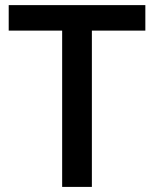

<svg xmlns="http://www.w3.org/2000/svg" viewBox="-20 -734 606 754"><path d="M340.8 0H224.1V-613.8H14.2V-713.9H550.8V-613.8H340.8Z"/></svg>

Font: Open Sans Semibold
Style: Regular
Weight: 600
Foundry: Ascender Corporation
Version: Version 1.10; ttfautohint (v1.5.65-e2d9)